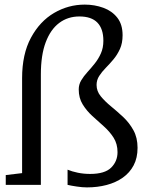

<svg xmlns="http://www.w3.org/2000/svg" viewBox="-20 -803 643 834"><path d="M357.5 11Q337.5 11 312.8 7.2Q288 3.5 273.5 0V-66Q292.5 -58 317.8 -52.8Q343 -47.5 371.5 -47.5Q435.5 -47.5 463 -75Q490.5 -102.5 490.5 -142Q490.5 -178 473.5 -204.8Q456.5 -231.5 431.2 -254Q406 -276.5 381 -299.2Q356 -322 339 -349.8Q322 -377.5 322 -414.5Q322 -436 332.8 -454Q343.5 -472 359.5 -489.5Q375.5 -507 391.5 -527Q407.5 -547 418.2 -571Q429 -595 429 -626Q429 -678 403 -704.8Q377 -731.5 325 -731.5Q274.5 -731.5 237 -703.2Q199.5 -675 178.5 -619.2Q157.5 -563.5 157.5 -479.5V0H5V-42.5L76 -51V-463.5Q76 -568 114.5 -639.2Q153 -710.5 215 -746.8Q277 -783 348 -783Q391 -783 428.8 -769.2Q466.5 -755.5 489.5 -726.2Q512.5 -697 512.5 -650Q512.5 -615.5 501 -590.2Q489.5 -565 472.8 -545Q456 -525 439.2 -508Q422.5 -491 411 -473.2Q399.5 -455.5 399.5 -434Q399.5 -407 417.5 -385Q435.5 -363 462 -341.2Q488.5 -319.5 515 -294.8Q541.5 -270 559.5 -237.5Q577.5 -205 577.5 -161Q577.5 -117 560.5 -84.8Q543.5 -52.5 513.2 -31.2Q483 -10 443.2 0.5Q403.5 11 357.5 11Z"/></svg>

Font: Merriweather 20pt Light
Style: Regular
Weight: 300
Version: Version 2.100